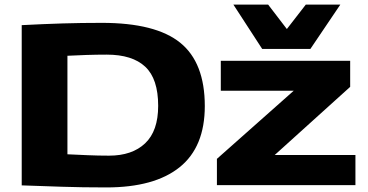

<svg xmlns="http://www.w3.org/2000/svg" viewBox="-20 -810 1608 840"><path d="M445 10Q338 10 250 7Q162 4 75 1V-700Q172 -705 253.5 -707.5Q335 -710 426 -710Q661 -710 768.5 -623Q876 -536 876 -346Q876 -167 766 -78.5Q656 10 445 10ZM457 -129Q558 -129 615 -183Q672 -237 672 -347Q672 -465 615.5 -518Q559 -571 447 -571Q403 -571 357 -569.5Q311 -568 275 -566V-135Q318 -133 364 -131Q410 -129 457 -129ZM929 0V-115L1265 -413H946V-544H1512V-430L1182 -132H1535V0ZM1469 -790 1338 -596H1127L1001 -790H1153L1235 -683L1318 -790Z"/></svg>

Font: Georama Extended
Style: Bold
Weight: 700
Width: 7
Designer: Jean-Baptiste Levee
Foundry: Production Type
Version: Version 1.000